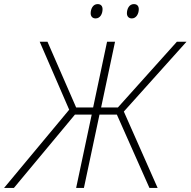

<svg xmlns="http://www.w3.org/2000/svg" viewBox="-67 -918 931 938"><path d="M577 -828C599 -828 611 -851 611 -873C611 -887 604 -898 587 -898C563 -898 553 -873 553 -853C553 -838 562 -828 577 -828ZM400 -828C423 -828 434 -851 434 -873C434 -887 427 -898 410 -898C386 -898 376 -873 376 -853C376 -838 385 -828 400 -828ZM-47 0H1L299 -358H381L305 0H343L419 -358H504L663 0H703L538 -373L844 -714H797L509 -393H427L495 -714H456L388 -393H305L165 -714H127L271 -382Z"/></svg>

Font: Noto Sans ExtraLight
Style: Italic
Weight: 200
Italic angle: -12°
Designer: Monotype Design Team
Foundry: Monotype Imaging Inc.
Version: Version 2.013